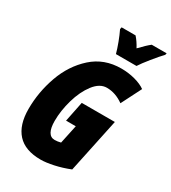

<svg xmlns="http://www.w3.org/2000/svg" viewBox="-226 -1058 1052 1181"><g transform="rotate(30 300.5 -467.0)"><path d="M36 -223Q36 -343 77 -458Q118 -573 202 -648.5Q286 -724 407 -724Q458 -724 504.5 -711.5Q551 -699 580 -678L508 -536Q451 -577 389 -577Q339 -577 298 -523.5Q257 -470 234.5 -391Q212 -312 212 -240Q212 -190 226.5 -164Q241 -138 270 -138Q291 -138 313 -144L341 -276H272L301 -419H536L455 -35Q400 -13 346.5 -1.5Q293 10 256 10Q145 10 90.5 -50Q36 -110 36 -223ZM278 -930 281 -944H380Q405 -916 425 -878Q470 -925 495 -944H601L598 -932Q573 -906 534.5 -858.5Q496 -811 479 -784H333Q324 -817 309 -857Q294 -897 278 -930Z"/></g></svg>

Font: Noto Sans UI CondBlack
Style: Italic
Weight: 900
Width: 3
Italic angle: -12°
Designer: Monotype Design Team
Foundry: Monotype Imaging Inc.
Version: Version 1.001